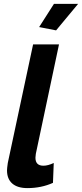

<svg xmlns="http://www.w3.org/2000/svg" viewBox="-20 -958 421 986"><path d="M268 -802 181 -819 257 -938H381ZM16 -83Q16 -93 20 -121L150 -730H283L164 -168Q162 -154 162 -148Q162 -107 203 -107Q226 -107 256 -121L252 -19Q192 8 121 8Q70 8 43 -15.5Q16 -39 16 -83Z"/></svg>

Font: Raleway-v4020
Style: Bold Italic
Weight: 700
Italic angle: -12°
Designer: Matt McInerney, Pablo Impallari, Rodrigo Fuenzalida
Foundry: Matt McInerney, Pablo Impallari, Rodrigo Fuenzalida
Version: Version 4.020;PS 004.020;hotconv 1.0.88;makeotf.lib2.5.64775